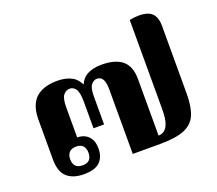

<svg xmlns="http://www.w3.org/2000/svg" viewBox="-111 -790 1082 956"><g transform="rotate(-20 430.5 -312.5)"><path d="M182 12Q125 12 93 -16.5Q61 -45 61 -110V-323Q61 -372 78 -405Q95 -438 129.5 -454.5Q164 -471 214 -471Q261 -471 293 -453Q325 -435 341 -387H324Q339 -435 370 -453Q401 -471 449 -471Q522 -471 559 -440Q596 -409 596 -341V-42Q613 -42 627 -52Q641 -62 649.5 -87Q658 -112 658 -160V-632Q727 -645 763 -626.5Q799 -608 799 -549V-191Q799 -120 781 -78.5Q763 -37 717.5 -18.5Q672 0 589 0H444V-341Q444 -370 438.5 -385.5Q433 -401 424 -407Q415 -413 404 -413Q387 -413 373.5 -397Q360 -381 360 -337V-187H304V-326Q304 -377 291.5 -395Q279 -413 259 -413Q241 -413 226.5 -396.5Q212 -380 212 -330V-144L168 -161Q175 -166 187.5 -169Q200 -172 213 -172Q233 -172 251 -163.5Q269 -155 281 -136Q293 -117 293 -84Q293 -39 267 -13.5Q241 12 182 12ZM191 -32Q216 -32 227.5 -45Q239 -58 239 -81Q239 -104 227.5 -117.5Q216 -131 191 -131Q166 -131 154 -117.5Q142 -104 142 -81Q142 -58 154 -45Q166 -32 191 -32Z"/></g></svg>

Font: Noto Serif Thai ExtraBold
Style: Regular
Weight: 800
Version: Version 2.001